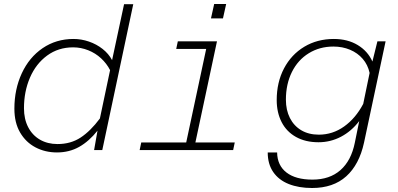

<svg xmlns="http://www.w3.org/2000/svg" viewBox="-20 -751 1990 961"><path d="M541 -450 601 -730H647L492 0H451L468 -97Q426 -44 376.5 -16Q327 12 265 12Q206 12 157.5 -13.5Q109 -39 80.5 -88Q52 -137 52 -207Q52 -304 89 -384Q126 -464 193.5 -510Q261 -556 348 -556Q387 -556 425 -543Q463 -530 493.5 -506Q524 -482 541 -450ZM268 -30Q334 -30 383.5 -62.5Q433 -95 480 -158L531 -400Q514 -433 486 -459Q458 -485 421.5 -499.5Q385 -514 346 -514Q272 -514 216 -473Q160 -432 130 -362.5Q100 -293 100 -209Q100 -155 121 -114.5Q142 -74 180 -52Q218 -30 268 -30Z M687 -38H912L1012 -506H862L870 -544H1066L958 -38H1155L1147 0H679ZM1052 -731H1112L1096 -659H1036Z M1869 -544H1910L1802 -37Q1778 73 1713 131.5Q1648 190 1542 190Q1475 190 1425 170Q1375 150 1347.5 110Q1320 70 1320 12H1367Q1368 77 1414 112.5Q1460 148 1544 148Q1630 148 1684 100.5Q1738 53 1756 -37L1778 -145Q1739 -94 1686.5 -66.5Q1634 -39 1574 -39Q1509 -39 1461.5 -65.5Q1414 -92 1389.5 -140Q1365 -188 1365 -250Q1365 -339 1401.5 -408.5Q1438 -478 1503 -517Q1568 -556 1651 -556Q1720 -556 1770.5 -525.5Q1821 -495 1844 -443ZM1576 -77Q1645 -77 1702.5 -118Q1760 -159 1798 -231L1830 -386Q1821 -427 1795.5 -456.5Q1770 -486 1732 -502Q1694 -518 1649 -518Q1580 -518 1525.5 -484.5Q1471 -451 1441 -390.5Q1411 -330 1411 -252Q1411 -200 1431 -160.5Q1451 -121 1488 -99Q1525 -77 1576 -77Z"/></svg>

Font: Azeret Mono Thin
Style: Italic
Weight: 100
Italic angle: -12°
Designer: Martin Vácha
Foundry: Displaay
Version: Version 1.000; Glyphs 3.0.3, build 3074